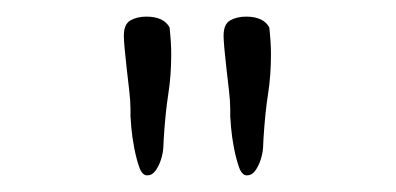

<svg xmlns="http://www.w3.org/2000/svg" viewBox="-20 -708 477 231"><path d="M304 -675Q305 -666 305.5 -658Q306 -650 306 -643Q306 -617 302.5 -595Q299 -573 297 -541Q297 -538 296.5 -530.5Q296 -523 293.5 -515.5Q291 -508 287 -502.5Q283 -497 277 -497Q271 -497 267.5 -507Q264 -517 261.5 -530Q259 -543 258 -554.5Q257 -566 257 -568V-577Q257 -586 255.5 -599Q254 -612 252.5 -625Q251 -638 250 -649Q249 -660 249 -665Q249 -679 257 -683.5Q265 -688 276 -688Q297 -688 304 -675ZM184 -675Q185 -666 185.5 -658Q186 -650 186 -643Q186 -617 182.5 -595Q179 -573 177 -541Q177 -538 176.5 -530.5Q176 -523 173.5 -515.5Q171 -508 167 -502.5Q163 -497 157 -497Q151 -497 147.5 -507Q144 -517 141.5 -530Q139 -543 138 -554.5Q137 -566 137 -568V-577Q137 -586 135.5 -599Q134 -612 132.5 -625Q131 -638 130 -649Q129 -660 129 -665Q129 -679 137 -683.5Q145 -688 156 -688Q177 -688 184 -675Z"/></svg>

Font: Gaegu Light
Style: Regular
Weight: 300
Designer: JIKJI
Foundry: JIKJI
Version: Version 1.00